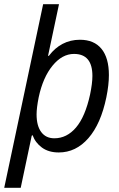

<svg xmlns="http://www.w3.org/2000/svg" viewBox="-45 -710 561 908"><path d="M159 -690H234L182 -445L187 -447Q214 -483 251 -502.5Q288 -522 333 -522Q400 -522 435 -479Q470 -436 470 -355Q470 -309 458 -250Q432 -124 373 -56.5Q314 11 233 11Q185 11 153.5 -12Q122 -35 109 -71L105 -68L53 178H-25ZM381 -263Q392 -316 392 -351Q392 -455 305 -455Q249 -455 203.5 -399.5Q158 -344 138 -250Q128 -200 128 -169Q128 -115 150 -85.5Q172 -56 212 -56Q271 -56 314.5 -107Q358 -158 381 -263Z"/></svg>

Font: Decalotype
Style: Italic
Weight: 400
Italic angle: -12°
Designer: Alfredo Marco Pradil
Foundry: Alfredo Marco Pradil
Version: Version 1.0